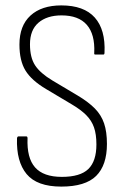

<svg xmlns="http://www.w3.org/2000/svg" viewBox="-20 -683 462 711"><path d="M207 8Q117 8 78.5 -38.5Q40 -85 43 -171Q44 -178 49 -178H77Q82 -178 82 -171Q79 -98 110 -63Q141 -28 209 -28Q277 -28 307 -57Q337 -86 337 -148Q337 -186 328 -211.5Q319 -237 299 -257Q279 -277 245 -297L151 -353Q97 -385 74.5 -421.5Q52 -458 52 -518Q52 -588 93 -625.5Q134 -663 207 -663Q291 -663 331 -618Q371 -573 367 -488Q367 -481 363 -481H332Q328 -481 329 -488Q332 -556 301.5 -591Q271 -626 208 -626Q154 -626 122.5 -599Q91 -572 91 -519Q91 -470 110 -441Q129 -412 174 -385L268 -329Q308 -305 331.5 -281Q355 -257 365.5 -226Q376 -195 376 -150Q376 -71 336 -31.5Q296 8 207 8Z"/></svg>

Font: Sofia Sans Condensed ExtraLight
Style: Regular
Weight: 250
Version: Version 4.100